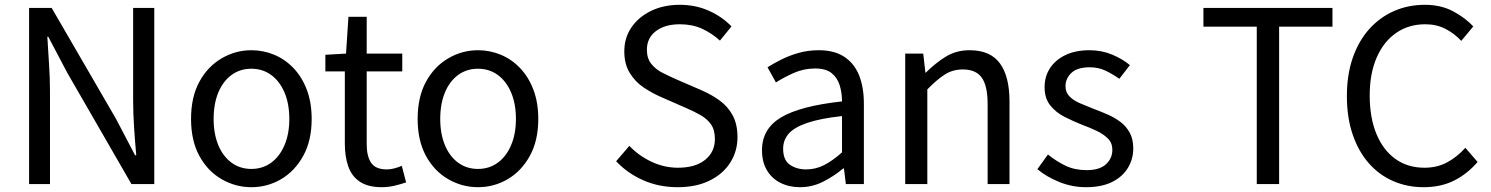

<svg xmlns="http://www.w3.org/2000/svg" viewBox="-20 -766 6205 799"><path d="M101 0V-733H195L463 -271L542 -120H547Q542 -175 538 -235Q534 -295 534 -352V-733H622V0H527L260 -463L181 -613H177Q180 -558 184 -500.5Q188 -443 188 -385V0Z M1026 13Q960 13 902 -20.5Q844 -54 809.5 -117.5Q775 -181 775 -271Q775 -362 809.5 -425.5Q844 -489 902 -523Q960 -557 1026 -557Q1076 -557 1121.5 -538Q1167 -519 1202 -482Q1237 -445 1257 -392Q1277 -339 1277 -271Q1277 -181 1242 -117.5Q1207 -54 1150 -20.5Q1093 13 1026 13ZM1026 -63Q1073 -63 1108.5 -89Q1144 -115 1164 -162Q1184 -209 1184 -271Q1184 -334 1164 -381Q1144 -428 1108.5 -454Q1073 -480 1026 -480Q979 -480 943.5 -454Q908 -428 888.5 -381Q869 -334 869 -271Q869 -209 888.5 -162Q908 -115 943.5 -89Q979 -63 1026 -63Z M1569 13Q1512 13 1478 -9.5Q1444 -32 1429.5 -73Q1415 -114 1415 -168V-469H1334V-538L1420 -543L1430 -696H1506V-543H1654V-469H1506V-165Q1506 -116 1524.5 -88.5Q1543 -61 1590 -61Q1605 -61 1622 -65.5Q1639 -70 1652 -76L1670 -7Q1647 1 1621 7Q1595 13 1569 13Z M1969 13Q1903 13 1845 -20.5Q1787 -54 1752.5 -117.5Q1718 -181 1718 -271Q1718 -362 1752.5 -425.5Q1787 -489 1845 -523Q1903 -557 1969 -557Q2019 -557 2064.5 -538Q2110 -519 2145 -482Q2180 -445 2200 -392Q2220 -339 2220 -271Q2220 -181 2185 -117.5Q2150 -54 2093 -20.5Q2036 13 1969 13ZM1969 -63Q2016 -63 2051.5 -89Q2087 -115 2107 -162Q2127 -209 2127 -271Q2127 -334 2107 -381Q2087 -428 2051.5 -454Q2016 -480 1969 -480Q1922 -480 1886.5 -454Q1851 -428 1831.5 -381Q1812 -334 1812 -271Q1812 -209 1831.5 -162Q1851 -115 1886.5 -89Q1922 -63 1969 -63Z M2800 13Q2722 13 2656.5 -16Q2591 -45 2544 -95L2599 -159Q2638 -118 2691 -93Q2744 -68 2801 -68Q2874 -68 2914.5 -101Q2955 -134 2955 -187Q2955 -226 2938.5 -249Q2922 -272 2894.5 -287.5Q2867 -303 2832 -318L2727 -364Q2693 -379 2658.5 -402Q2624 -425 2601 -462Q2578 -499 2578 -552Q2578 -609 2608 -652.5Q2638 -696 2690 -721Q2742 -746 2809 -746Q2875 -746 2930.5 -721Q2986 -696 3024 -656L2976 -597Q2942 -628 2901.5 -646.5Q2861 -665 2809 -665Q2747 -665 2709.5 -636.5Q2672 -608 2672 -559Q2672 -523 2690.5 -500Q2709 -477 2737 -463Q2765 -449 2794 -436L2898 -391Q2940 -373 2974.5 -348Q3009 -323 3029 -286Q3049 -249 3049 -195Q3049 -137 3019 -89.5Q2989 -42 2933 -14.5Q2877 13 2800 13Z M3309 13Q3264 13 3228 -5Q3192 -23 3171.5 -57.5Q3151 -92 3151 -141Q3151 -230 3230.5 -277.5Q3310 -325 3484 -344Q3484 -379 3474.5 -410.5Q3465 -442 3441 -461.5Q3417 -481 3372 -481Q3325 -481 3283.5 -462.5Q3242 -444 3209 -423L3174 -486Q3199 -502 3232 -518.5Q3265 -535 3304 -546Q3343 -557 3387 -557Q3453 -557 3494.5 -529Q3536 -501 3555.5 -451.5Q3575 -402 3575 -334V0H3500L3492 -65H3489Q3451 -33 3405.5 -10Q3360 13 3309 13ZM3335 -61Q3374 -61 3409.5 -79Q3445 -97 3484 -132V-283Q3393 -273 3339 -254.5Q3285 -236 3262 -209.5Q3239 -183 3239 -147Q3239 -100 3267 -80.5Q3295 -61 3335 -61Z M3747 0V-543H3822L3831 -464H3833Q3872 -503 3915.5 -530Q3959 -557 4015 -557Q4101 -557 4141 -502.5Q4181 -448 4181 -344V0H4090V-332Q4090 -409 4065.5 -443Q4041 -477 3987 -477Q3945 -477 3912 -456Q3879 -435 3839 -394V0Z M4499 13Q4442 13 4388.5 -8.5Q4335 -30 4297 -62L4341 -123Q4377 -94 4415 -76Q4453 -58 4502 -58Q4556 -58 4582.5 -82.5Q4609 -107 4609 -143Q4609 -171 4590.5 -189.5Q4572 -208 4543.5 -221.5Q4515 -235 4485 -246Q4447 -261 4410.5 -279.5Q4374 -298 4350.5 -327.5Q4327 -357 4327 -403Q4327 -447 4349 -481.5Q4371 -516 4413 -536.5Q4455 -557 4514 -557Q4564 -557 4607.5 -539Q4651 -521 4682 -495L4638 -438Q4610 -458 4580.5 -472Q4551 -486 4515 -486Q4463 -486 4438.5 -462.5Q4414 -439 4414 -407Q4414 -382 4430.5 -365Q4447 -348 4474 -336.5Q4501 -325 4531 -313Q4561 -302 4590.5 -289Q4620 -276 4643.5 -258Q4667 -240 4681.5 -213.5Q4696 -187 4696 -148Q4696 -104 4673.5 -67Q4651 -30 4607.5 -8.5Q4564 13 4499 13Z M5210 0V-655H4988V-733H5525V-655H5303V0Z M5904 13Q5836 13 5777.5 -12.5Q5719 -38 5676 -87Q5633 -136 5609 -206.5Q5585 -277 5585 -366Q5585 -455 5609.5 -525.5Q5634 -596 5678 -645Q5722 -694 5781 -720Q5840 -746 5910 -746Q5977 -746 6028 -718.5Q6079 -691 6111 -656L6061 -596Q6032 -627 5995 -646Q5958 -665 5911 -665Q5842 -665 5790 -629Q5738 -593 5709 -526.5Q5680 -460 5680 -369Q5680 -276 5708 -208.5Q5736 -141 5787 -104.5Q5838 -68 5908 -68Q5960 -68 6001.5 -90Q6043 -112 6078 -151L6129 -92Q6086 -42 6031 -14.5Q5976 13 5904 13Z"/></svg>

Font: Noto Sans TC
Style: Regular
Weight: 400
Designer: Ryoko NISHIZUKA  (kana, bopomofo & ideographs); Paul D. Hunt (Latin, Greek & Cyrillic); Sandoll Communications , Soo-you
Foundry: Adobe
Version: Version 2.004-H2;hotconv 1.0.118;makeotfexe 2.5.65603